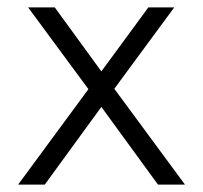

<svg xmlns="http://www.w3.org/2000/svg" viewBox="-20 -499 548 519"><path d="M29 0 219 -258 56 -479H128L254 -306L381 -479H451L289 -259L480 0H407L254 -210L101 0Z"/></svg>

Font: Zen Kaku Gothic New
Style: Regular
Weight: 400
Designer: Yoshimichi Ohira
Foundry: Positype
Version: Version 1.001